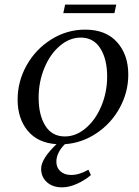

<svg xmlns="http://www.w3.org/2000/svg" viewBox="-20 -618 597 825"><path d="M345.7 -490.7Q434.6 -490.7 482.9 -437Q531.2 -383.3 531.2 -297.4Q531.2 -222.2 494.6 -155Q458 -87.9 395 -45.7Q332 -3.4 258.8 1.5Q222.2 38.1 222.2 77.1Q222.2 102.1 239.5 117.9Q256.8 133.8 285.6 133.8Q320.8 133.8 359.9 111.3L370.6 134.3Q343.8 157.2 310.1 172.1Q276.4 187 246.6 187Q206.1 187 181.4 164.6Q156.7 142.1 156.7 107.4Q156.7 64.5 222.7 1.5Q142.1 -3.9 98.9 -56.4Q55.7 -108.9 55.7 -189.9Q55.7 -268.6 94.7 -337.9Q133.8 -407.2 200.9 -449Q268.1 -490.7 345.7 -490.7ZM327.1 -456.5Q278.8 -456.5 236.8 -420.7Q194.8 -384.8 170.4 -325.2Q146 -265.6 146 -198.2Q146 -123.5 174.8 -77.6Q203.6 -31.7 258.8 -31.7Q306.6 -31.7 348.6 -67.4Q390.6 -103 415.5 -162.4Q440.4 -221.7 440.4 -289.1Q440.4 -363.8 411.1 -410.2Q381.8 -456.5 327.1 -456.5ZM479.5 -598.1 471.7 -561.5H252L259.8 -598.1Z"/></svg>

Font: Flanker
Style: Italic
Weight: 400
Italic angle: -12°
Designer: Flanker
Version: Version 2.027